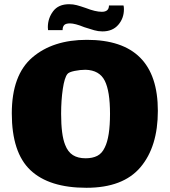

<svg xmlns="http://www.w3.org/2000/svg" viewBox="-20 -841 805 911"><path d="M36 -303Q36 -485 133.5 -568.5Q231 -652 392 -652Q729 -652 729 -315Q729 -145 646.5 -47.5Q564 50 390 50Q213 50 124.5 -33.5Q36 -117 36 -303ZM477 -141Q502 -190 502 -301Q502 -409 477 -458Q452 -508 386 -510Q361 -510 334 -504.5Q307 -499 300 -490Q286 -473 278 -419Q270 -365 270 -301Q270 -201 289 -154Q302 -120 326 -105Q350 -90 386 -90Q419 -90 441.5 -101.5Q464 -113 477 -141ZM568 -797Q568 -754 541 -723Q514 -692 466 -692Q446 -692 427 -697.5Q408 -703 380 -712Q336 -730 312 -730Q292 -730 284.5 -722Q277 -714 277 -698H208L207 -712Q207 -754 232 -787.5Q257 -821 308 -821Q327 -821 344 -816.5Q361 -812 387 -803Q433 -785 463 -785Q497 -785 497 -815H566Q568 -809 568 -797Z"/></svg>

Font: Lalezar
Style: Regular
Weight: 400
Designer: Borna Izadpanah
Foundry: Borna Izadpanah
Version: Version 1.003;November 28, 2018;FontCreator 11.5.0.2421 64-b